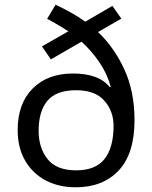

<svg xmlns="http://www.w3.org/2000/svg" viewBox="-20 -785 645 815"><path d="M216 -765Q248 -750 280.5 -732Q313 -714 342 -693L457 -760L495 -706L396 -649Q464 -585 507.5 -491Q551 -397 551 -275Q551 -133 484 -61.5Q417 10 301 10Q229 10 173.5 -19.5Q118 -49 86.5 -103.5Q55 -158 55 -233Q55 -345 118.5 -409Q182 -473 290 -473Q343 -473 382.5 -459Q422 -445 446 -415L450 -417Q434 -474 401 -522Q368 -570 326 -608L196 -533L158 -588L270 -652Q249 -666 226 -679.5Q203 -693 180 -705ZM303 -402Q219 -402 181.5 -357.5Q144 -313 144 -230Q144 -157 182 -109.5Q220 -62 303 -62Q386 -62 424 -110.5Q462 -159 462 -251Q462 -313 423 -357.5Q384 -402 303 -402Z"/></svg>

Font: Noto Sans Glagolitic
Style: Regular
Weight: 400
Designer: Monotype Design Team
Foundry: Monotype Imaging Inc.
Version: Version 2.004; ttfautohint (v1.8.4.7-5d5b)